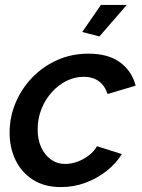

<svg xmlns="http://www.w3.org/2000/svg" viewBox="-20 -750 576 780"><path d="M228 10Q160 10 113.5 -20Q67 -50 43 -100Q19 -150 19 -211Q19 -274 43 -331.5Q67 -389 110 -434Q153 -479 211.5 -505.5Q270 -532 339 -532Q420 -532 468 -496.5Q516 -461 531 -402L417 -368Q406 -402 381.5 -420Q357 -438 320 -438Q284 -438 250.5 -421.5Q217 -405 190.5 -375.5Q164 -346 148.5 -307.5Q133 -269 133 -224Q133 -183 147 -152Q161 -121 186.5 -102.5Q212 -84 245 -84Q270 -84 295.5 -93.5Q321 -103 342 -119.5Q363 -136 374 -156L475 -124Q451 -85 412.5 -55Q374 -25 327 -7.5Q280 10 228 10ZM384 -602 314 -620 390 -730H495Z"/></svg>

Font: Raleway Thin SemiBold
Style: Italic
Weight: 600
Italic angle: -12°
Version: Version 4.026